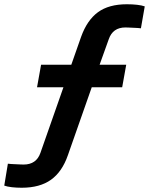

<svg xmlns="http://www.w3.org/2000/svg" viewBox="-63 -694 700 902"><path d="M39 188Q14 188 -7.5 185.5Q-29 183 -43 178L-26 75Q-21 76 -11 76.5Q-1 77 10 77.5Q21 78 31.5 78.5Q42 79 48 79Q108 79 127 24L235 -284H111L130 -390H272L318 -521Q346 -599 397 -636.5Q448 -674 533 -674Q559 -674 581 -671.5Q603 -669 617 -664L599 -561Q594 -562 584.5 -562.5Q575 -563 564 -563.5Q553 -564 542.5 -564.5Q532 -565 526 -565Q467 -565 448 -510L405 -390H530L511 -284H368L256 35Q229 113 176.5 150.5Q124 188 39 188Z"/></svg>

Font: Celebes
Style: Bold Italic
Weight: 700
Italic angle: -10°
Designer: Anugrah Pasau
Foundry: Lafontype
Version: Version 1.000; ttfautohint (v1.8.4)